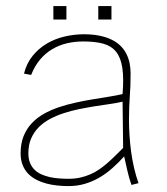

<svg xmlns="http://www.w3.org/2000/svg" viewBox="-20 -612 556 641"><path d="M442.4 -0.5Q433.6 -25.4 427.5 -52Q421.4 -78.6 417.7 -105.7Q414.1 -132.8 412.4 -159.9Q410.6 -187 410.6 -212.9Q410.6 -237.3 411.4 -255.4Q412.1 -273.4 413.3 -290Q414.6 -306.6 415.3 -324.7Q416 -342.8 416 -367.2Q416 -385.7 412.4 -402.6Q408.7 -419.4 401.1 -433.8Q393.6 -448.2 381.3 -460Q369.1 -471.7 351.8 -480Q334.5 -488.3 311.8 -492.9Q289.1 -497.6 260.3 -497.6Q227.5 -497.6 195.3 -490Q163.1 -482.4 136 -466.3Q108.9 -450.2 88.9 -425.5Q68.8 -400.9 60.1 -366.2L84 -361.8Q95.7 -391.6 113.5 -412.8Q131.3 -434.1 153.8 -447.5Q176.3 -460.9 202.6 -467.3Q229 -473.6 257.8 -473.6Q297.9 -473.6 325 -466.1Q352.1 -458.5 367.7 -439Q383.3 -419.4 388.4 -385.3Q393.6 -351.1 389.2 -297.9Q367.7 -293 341.3 -288.8Q314.9 -284.7 287.1 -280Q259.3 -275.4 230.7 -269Q202.1 -262.7 175.5 -253.7Q148.9 -244.6 126 -231.7Q103 -218.8 85.7 -200.2Q68.4 -181.6 58.6 -157Q48.8 -132.3 48.8 -100.1Q48.8 -77.6 55.7 -60.8Q62.5 -43.9 74.2 -32Q85.9 -20 101.6 -12Q117.2 -3.9 134.8 0.7Q152.3 5.4 171.4 7.3Q190.4 9.3 208.5 9.3Q237.8 9.3 263.4 1.7Q289.1 -5.9 312 -19.3Q335 -32.7 355.2 -50.8Q375.5 -68.8 394.5 -89.8Q399.9 -65.9 405.3 -42Q410.6 -18.1 418.9 5.4ZM391.1 -118.2Q377.4 -104.5 364.3 -91.6Q351.1 -78.6 337.9 -67.1Q324.7 -55.7 310.8 -46.1Q296.9 -36.6 281 -29.8Q265.1 -22.9 247.3 -19Q229.5 -15.1 208.5 -15.1Q192.4 -15.1 176.3 -16.4Q160.2 -17.6 145.3 -21Q130.4 -24.4 117.4 -30.3Q104.5 -36.1 95 -45.7Q85.4 -55.2 80.1 -68.6Q74.7 -82 74.7 -100.1Q74.7 -128.4 84 -149.7Q93.3 -170.9 109.1 -187Q125 -203.1 146.5 -214.6Q168 -226.1 192.6 -234.1Q217.3 -242.2 243.7 -247.6Q270 -252.9 295.9 -257.1Q321.8 -261.2 345.7 -264.6Q369.6 -268.1 389.2 -272.5ZM201.7 -591.8H158.2V-546.9H201.7ZM352.1 -591.8H308.1V-546.9H352.1Z"/></svg>

Font: SaysetthaMai Thin
Style: Regular
Weight: 100
Designer: John M. Durdin
Foundry: Lao Script for Windows
Version: Version 1.101